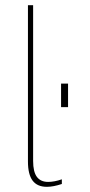

<svg xmlns="http://www.w3.org/2000/svg" viewBox="-20 -717 349 742"><path d="M88 -93V-697H108V-95Q108 -53 122.5 -33.5Q137 -14 166 -14Q190 -14 219 -24V-6Q186 5 161 5Q124 5 106 -19Q88 -43 88 -93ZM216 -394H243V-303H216Z"/></svg>

Font: Hanken Grotesk Thin
Style: Regular
Weight: 100
Designer: Alfredo Marco Pradil
Foundry: Hanken Design Co.
Version: Version 3.014